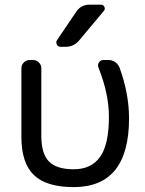

<svg xmlns="http://www.w3.org/2000/svg" viewBox="-20 -800 612 810"><path d="M302.7 -752Q322.3 -780.3 357.4 -780.3H406.2Q416 -780.3 420.4 -771Q424.8 -761.7 418 -753.9L313.5 -628.9Q291 -602.5 255.9 -602.5H236.3Q224.6 -602.5 219.7 -612.3Q214.8 -622.1 220.7 -630.9ZM524.4 -300.8Q524.4 -10.7 291 -10.7Q175.8 -10.7 123 -61.5Q70.3 -112.3 70.3 -221.7V-511.7Q70.3 -526.4 80.6 -536.6Q90.8 -546.9 105.5 -546.9H119.1Q133.8 -546.9 144 -536.6Q154.3 -526.4 154.3 -511.7V-227.5Q154.3 -151.4 186.5 -118.7Q218.8 -85.9 291 -85.9Q365.2 -85.9 402.3 -138.2Q439.5 -190.4 439.5 -307.6Q439.5 -404.3 395.5 -514.6Q390.6 -526.4 397.5 -536.6Q404.3 -546.9 416 -546.9H437.5Q453.1 -546.9 465.8 -538.1Q478.5 -529.3 484.4 -514.6Q524.4 -404.3 524.4 -300.8Z"/></svg>

Font: Gen Jyuu GothicL Regular
Style: Regular
Weight: 400
Designer: [Source Han Sans]
Ryoko NISHIZUKA  (kana & ideographs); Paul D. Hunt (Latin, Greek & Cyrillic); Wenlong ZHANG  (bopomofo
Version: Version 1.002.20150607